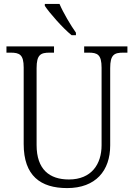

<svg xmlns="http://www.w3.org/2000/svg" viewBox="-20 -951 684 981"><path d="M346 -771H368V-784C341 -822 303 -886 284 -931H209V-921C232 -886 301 -807 346 -771ZM323 10C469 10 543 -79 543 -208V-603C543 -672 564 -682 610 -682H631V-714H410V-682H433C478 -682 499 -672 499 -605V-209C499 -113 448 -34 332 -34C233 -34 167 -85 167 -210V-603C167 -672 188 -682 234 -682H256V-714H13V-682H34C80 -682 101 -672 101 -606V-215C101 -53 187 10 323 10Z"/></svg>

Font: Noto Serif Khmer SemiCondensed Light
Style: Regular
Weight: 300
Width: 4
Designer: Danh Hong and the Monotype Design Team
Foundry: Monotype Imaging Inc.
Version: Version 2.004